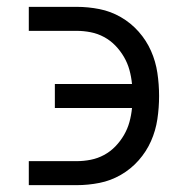

<svg xmlns="http://www.w3.org/2000/svg" viewBox="-20 -540 540 560"><path d="M64 0V-70H204Q224 -70 244.5 -74Q265 -78 283.5 -88Q302 -98 316.5 -113Q331 -128 341.5 -146Q352 -164 357.5 -184Q363 -204 365 -225H140V-295H365Q363 -316 357.5 -336Q352 -356 341.5 -374Q331 -392 316.5 -407Q302 -422 283.5 -432Q265 -442 244.5 -446Q224 -450 204 -450H64V-520H204Q237 -520 270 -513.5Q303 -507 332.5 -490Q362 -473 384.5 -447.5Q407 -422 420.5 -391.5Q434 -361 439 -327.5Q444 -294 444 -260Q444 -226 439 -192.5Q434 -159 420.5 -128.5Q407 -98 384.5 -72.5Q362 -47 332.5 -30Q303 -13 270 -6.5Q237 0 204 0Z"/></svg>

Font: Iosevka Curly
Style: Regular
Weight: 400
Monospace: yes
Designer: Belleve Invis
Foundry: Belleve Invis
Version: Version 22.1.2; ttfautohint (v1.8.4)